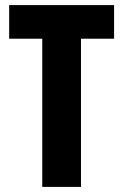

<svg xmlns="http://www.w3.org/2000/svg" viewBox="-20 -734 483 754"><path d="M298 0V-582H428V-714H16V-582H146V0Z"/></svg>

Font: Noto Sans Thai Looped ExtraCondensed ExtraBold
Style: Regular
Weight: 800
Width: 2
Designer: Sasikarn Vongin, Ben Mitchell
Foundry: The Fontpad Ltd
Version: Version 1.001